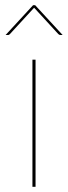

<svg xmlns="http://www.w3.org/2000/svg" viewBox="-20 -720 262 740"><path d="M117 -490V0H105V-490ZM221.5 -585H212.5Q208.5 -585 204.5 -589L114.5 -687L111.5 -690L108.5 -687L18.5 -589Q17 -587.5 15 -586.2Q13 -585 10.5 -585H1.5L107.5 -700H115.5Z"/></svg>

Font: Lato Hairline
Style: Regular
Weight: 250
Designer: Lukasz Dziedzic
Foundry: Lukasz Dziedzic
Version: Version 1.104; Western+Polish opensource